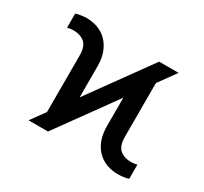

<svg xmlns="http://www.w3.org/2000/svg" viewBox="-120 -723 960 902"><g transform="rotate(30 360.5 -272.0)"><path d="M117.7 0 511.2 -545.4H616.7L223.1 0ZM173.3 -21.5V-382.3Q173.3 -432.6 150.4 -452.1Q127.4 -471.7 87.9 -471.7Q81.5 -471.7 73 -470.5Q64.5 -469.2 56.6 -467.3V-543.9Q68.4 -547.4 84.7 -550Q101.1 -552.7 113.8 -552.7Q148.4 -552.7 177.2 -541.5Q206.1 -530.3 227.1 -508.3Q248 -486.3 259.8 -454.8Q271.5 -423.3 271.5 -382.3V-110.8ZM607.9 9.8Q573.2 9.8 544.4 -1.2Q515.6 -12.2 494.4 -34.2Q473.1 -56.2 461.7 -87.9Q450.2 -119.6 450.2 -160.6V-434.6L548.3 -523.9V-160.6Q548.3 -110.4 571.3 -90.6Q594.2 -70.8 633.3 -70.8Q639.6 -70.8 648.4 -72Q657.2 -73.2 664.6 -75.2V1.5Q653.8 5.9 637.2 7.8Q620.6 9.8 607.9 9.8Z"/></g></svg>

Font: Sahel VF Regular
Style: Regular
Weight: 400
Foundry: Saber Rastikerdar (saber.rastikerdar@gmail.com)
Version: Version 3.4.0